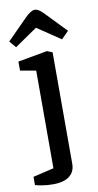

<svg xmlns="http://www.w3.org/2000/svg" viewBox="-105 -756 494 964"><g transform="rotate(-10 142.0 -273.5)"><path d="M85 166Q57 166 32 162Q7 158 -6 154V112L100 87V-411L20 -425V-471L170 -498L197 -487V82Q197 121 169 143.5Q141 166 85 166ZM255 -543 136 -623 21 -544 -8 -578 96 -683Q110 -697 122.5 -705Q135 -713 145 -713Q155 -713 165 -707Q175 -701 186 -690L292 -580Z"/></g></svg>

Font: Faustina Light Medium
Style: Regular
Weight: 500
Version: Version 1.200